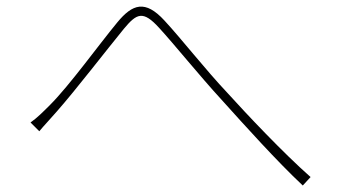

<svg xmlns="http://www.w3.org/2000/svg" viewBox="-20 -628 1040 591"><path d="M74 -251 101 -224C114 -240 137 -264 155 -285C214 -352 307 -473 361 -539C401 -587 420 -597 470 -542C516 -492 594 -395 662 -321C735 -240 832 -132 912 -57L936 -83C851 -158 738 -278 681 -341C612 -414 538 -509 486 -565C427 -629 388 -616 341 -559C284 -490 194 -365 134 -305C111 -282 94 -265 74 -251Z"/></svg>

Font: Noto Sans CJK HK Thin
Style: Regular
Weight: 100
Designer: Ryoko NISHIZUKA 西塚涼子 (kana, bopomofo & ideographs); Paul D. Hunt (Latin, Greek & Cyrillic); Sandoll Communications 산돌커뮤니
Foundry: Adobe
Version: Version 2.004;hotconv 1.0.118;makeotfexe 2.5.65603